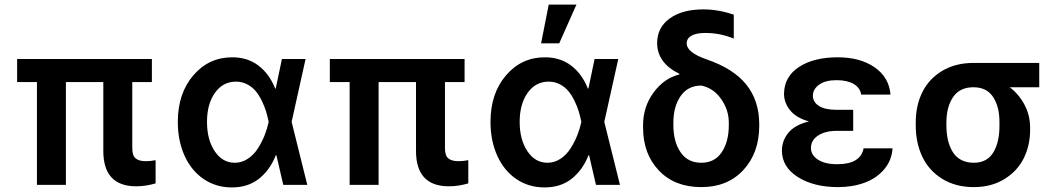

<svg xmlns="http://www.w3.org/2000/svg" viewBox="-20 -801 4584 832"><path d="M638.2 -545.4V-445.3H553.2V-158.7Q553.2 -126.5 567.9 -114.5Q582.5 -102.5 611.8 -102.5Q632.3 -102.5 654.3 -106.9V-6.3Q611.3 6.3 570.3 6.3Q427.7 6.3 427.7 -147V-445.3H265.6V0H140.1V-445.3H54.2V-545.4Z M982.9 11.2Q915 10.7 862.1 -25.4Q809.1 -61.5 779.8 -126.2Q750.5 -190.9 750.5 -272.9Q750.5 -396 817.6 -474.4Q884.8 -552.7 986.3 -552.7Q1053.2 -552.7 1100.3 -516.6Q1147.5 -480.5 1172.4 -417.5H1174.8L1201.7 -545.4H1304.2L1243.7 -272.9L1311.5 0H1207.5L1177.7 -128.4H1175.3Q1149.9 -64 1101.8 -26.1Q1053.7 11.7 982.9 11.2ZM1144 -272.9V-273.9Q1139.2 -297.9 1132.6 -319.3Q1126 -340.8 1114 -365.2Q1102.1 -389.6 1087.4 -407Q1072.8 -424.3 1050.8 -435.8Q1028.8 -447.3 1002.9 -447.3Q945.8 -447.3 911.4 -398.7Q877 -350.1 877 -272.9Q877 -195.8 910.4 -145.8Q943.8 -95.7 997.6 -95.7Q1027.8 -95.7 1054 -113Q1080.1 -130.4 1097.7 -158.2Q1115.2 -186 1126.5 -214.4Q1137.7 -242.7 1144 -271.5Z M1993.2 -545.4V-445.3H1908.2V-158.7Q1908.2 -126.5 1922.9 -114.5Q1937.5 -102.5 1966.8 -102.5Q1987.3 -102.5 2009.3 -106.9V-6.3Q1966.3 6.3 1925.3 6.3Q1782.7 6.3 1782.7 -147V-445.3H1620.6V0H1495.1V-445.3H1409.2V-545.4Z M2324.7 -613.3 2357.9 -781.2H2478L2403.3 -613.3ZM2337.9 11.2Q2270 10.7 2217 -25.4Q2164.1 -61.5 2134.8 -126.2Q2105.5 -190.9 2105.5 -272.9Q2105.5 -396 2172.6 -474.4Q2239.7 -552.7 2341.3 -552.7Q2408.2 -552.7 2455.3 -516.6Q2502.4 -480.5 2527.3 -417.5H2529.8L2556.6 -545.4H2659.2L2598.6 -272.9L2666.5 0H2562.5L2532.7 -128.4H2530.3Q2504.9 -64 2456.8 -26.1Q2408.7 11.7 2337.9 11.2ZM2499 -272.9V-273.9Q2494.1 -297.9 2487.5 -319.3Q2481 -340.8 2469 -365.2Q2457 -389.6 2442.4 -407Q2427.7 -424.3 2405.8 -435.8Q2383.8 -447.3 2357.9 -447.3Q2300.8 -447.3 2266.4 -398.7Q2231.9 -350.1 2231.9 -272.9Q2231.9 -195.8 2265.4 -145.8Q2298.8 -95.7 2352.5 -95.7Q2382.8 -95.7 2408.9 -113Q2435.1 -130.4 2452.6 -158.2Q2470.2 -186 2481.4 -214.4Q2492.7 -242.7 2499 -271.5Z M2827.6 -614.3Q2827.6 -681.2 2881.6 -720.7Q2935.5 -760.3 3028.3 -760.3Q3092.8 -760.3 3159.7 -737.3V-633.8Q3100.6 -658.2 3036.6 -658.2Q2996.6 -658.2 2976.1 -646.2Q2955.6 -634.3 2955.6 -612.8Q2955.6 -573.7 3042.5 -543.5Q3158.2 -503.9 3213.9 -434.6Q3269.5 -365.2 3270 -264.2V-254.4Q3269.5 -138.2 3201.2 -64.2Q3132.8 9.8 3019 9.8Q2903.3 9.8 2835 -62.3Q2766.6 -134.3 2766.6 -248.5V-258.3Q2766.6 -337.9 2812 -399.9Q2857.4 -461.9 2924.3 -478.5L2923.8 -481.4Q2828.1 -527.8 2827.6 -614.3ZM2897.9 -269V-259.8Q2897.9 -186.5 2929.2 -141.1Q2960.4 -95.7 3019 -95.7Q3076.7 -95.7 3107.4 -141.1Q3138.2 -186.5 3138.2 -259.8V-269Q3138.2 -325.2 3104.5 -372.6Q3070.8 -419.9 3019 -430.2Q2960.9 -430.2 2929.4 -384.8Q2897.9 -339.4 2897.9 -269Z M3722.2 -158.2H3847.7Q3844.2 -106 3811.5 -67.4Q3778.8 -28.8 3727.1 -9.5Q3675.3 9.8 3611.3 9.8Q3506.3 9.8 3437.5 -33.7Q3368.7 -77.1 3368.2 -148.4Q3368.7 -192.4 3396.7 -226.1Q3424.8 -259.8 3485.4 -274.9Q3430.7 -290 3404.3 -322.5Q3377.9 -355 3377.4 -394Q3377.9 -468.3 3441.9 -510.5Q3505.9 -552.7 3610.4 -552.7Q3707 -552.7 3769.8 -509.5Q3832.5 -466.3 3838.9 -391.1H3711.9Q3707 -421.4 3678.7 -437.5Q3650.4 -453.6 3605 -453.6Q3557.6 -453.6 3530.3 -434.6Q3502.9 -415.5 3502.4 -386.2Q3502.9 -357.9 3529.3 -341.6Q3555.7 -325.2 3604 -325.2H3677.2V-233.9H3604Q3556.6 -233.9 3525.4 -213.9Q3494.1 -193.8 3494.1 -159.7Q3494.1 -128.9 3524.7 -109.1Q3555.2 -89.4 3607.4 -89.4Q3709.5 -89.4 3722.2 -158.2Z M3948.2 -258.3V-270Q3948.2 -344.2 3977.1 -402.1Q4005.9 -460 4063.2 -494.1Q4120.6 -528.3 4198.2 -528.3H4483.4V-422.9H4355.5Q4396 -392.1 4419.9 -346.4Q4443.8 -300.8 4443.8 -248.5V-238.8Q4443.8 -169.9 4415.8 -114.3Q4387.7 -58.6 4331.5 -24.4Q4275.4 9.8 4199.7 9.8Q4121.6 9.8 4063.7 -25.6Q4005.9 -61 3977.1 -121.1Q3948.2 -181.2 3948.2 -258.3ZM4081.1 -270V-258.3Q4081.1 -223.6 4087.6 -195.1Q4094.2 -166.5 4107.7 -143.8Q4121.1 -121.1 4144.5 -108.4Q4168 -95.7 4199.7 -95.7Q4257.3 -95.7 4284.4 -140.6Q4311.5 -185.5 4311 -258.3V-270Q4311.5 -337.4 4283.9 -380.1Q4256.3 -422.9 4198.2 -422.9Q4138.7 -422.9 4109.9 -380.1Q4081.1 -337.4 4081.1 -270Z"/></svg>

Font: Interop SemBd
Style: Regular
Weight: 600
Designer: Rasmus Andersson, Google, Jang Haemin
Foundry: jhaemin
Version: Version 1.007